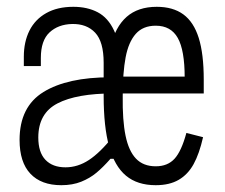

<svg xmlns="http://www.w3.org/2000/svg" viewBox="-20 -532 660 564"><path d="M298.5 -367.5 305 -395Q318.5 -453 352 -482.5Q385.5 -512 440.5 -512Q488 -512 518.5 -489.8Q549 -467.5 563.8 -420.5Q578.5 -373.5 578.5 -298V-257.5H323V-307H552L522.5 -283V-304.5Q522.5 -384.5 502.2 -420.5Q482 -456.5 437.5 -456.5Q400 -456.5 378.8 -432.5Q357.5 -408.5 349 -363.5Q340.5 -318.5 340.5 -250Q339.5 -178.5 348.8 -133.5Q358 -88.5 379.5 -66Q401 -43.5 437.5 -43.5Q472.5 -43.5 492.8 -65.8Q513 -88 527.5 -141.5L576.5 -129Q565.5 -80.5 548.8 -50Q532 -19.5 505 -3.8Q478 12 437.5 12Q383.5 12 350 -16Q316.5 -44 300.5 -101.8Q284.5 -159.5 284.5 -250ZM333 -341V-250H284.5V-347.5Q284.5 -409.5 259.5 -436Q234.5 -462.5 191.5 -461.5Q151 -460.5 125.5 -436.8Q100 -413 100 -362V-338H50V-365.5Q50 -409 66.5 -442Q83 -475 115.8 -493.5Q148.5 -512 195.5 -512Q236.5 -512 267 -496Q297.5 -480 315.2 -442Q333 -404 333 -341ZM92.5 -128Q92.5 -84.5 113.5 -62.5Q134.5 -40.5 172.5 -40.5Q208.5 -40.5 241.2 -62Q274 -83.5 312 -131L328.5 -65.5H304.5Q282.5 -40.5 263.2 -24.5Q244 -8.5 218.5 1.8Q193 12 160 12Q101 12 69.2 -21.8Q37.5 -55.5 37.5 -121Q37.5 -218.5 107.8 -261.8Q178 -305 304.5 -305L313.5 -257.5Q205 -257.5 148.8 -228.2Q92.5 -199 92.5 -128Z"/></svg>

Font: Monaspace Neon Var ExtraLight
Style: Regular
Weight: 200
Designer: Riley Cran and the Lettermatic Team
Version: Version 1.200 (Monaspace Neon Var)